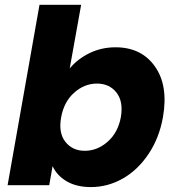

<svg xmlns="http://www.w3.org/2000/svg" viewBox="-20 -760 719 788"><path d="M266.1 -479Q298.3 -518.1 347.4 -542Q396.5 -565.9 454.1 -565.9Q560.1 -565.9 615.7 -487.5Q671.4 -409.2 648.9 -279.8Q633.8 -193.8 589.4 -127.7Q544.9 -61.5 483.4 -26.9Q421.9 7.8 353 7.8Q294.4 7.8 254.2 -15.6Q213.9 -39.1 195.8 -78.1L182.1 0H11.2L142.1 -740.2H313ZM476.1 -279.8Q486.8 -343.8 457.8 -380.4Q428.7 -417 377.9 -417Q326.7 -417 284.7 -379.9Q242.7 -342.8 231 -278.8Q219.2 -214.8 248.3 -178Q277.3 -141.1 328.1 -141.1Q379.4 -141.1 421.9 -178.5Q464.4 -215.8 476.1 -279.8Z"/></svg>

Font: SVN-Poppins
Style: Bold Italic
Weight: 700
Italic angle: -10°
Designer: Ninad Kale (Devanagari), Jonny Pinhorn (Latin)
Foundry: Indian Type Foundry
Version: Version 3.002 2017